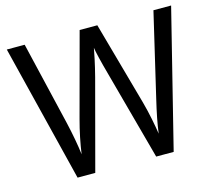

<svg xmlns="http://www.w3.org/2000/svg" viewBox="-102 -840 1080 965"><g transform="rotate(-15 438.0 -357.0)"><path d="M865 -714H773L671 -279C656 -216 644 -157 638 -108C631 -154 619 -218 602 -280L481 -714H389L273 -283C257 -224 244 -160 237 -108C231 -158 220 -217 206 -278L103 -714H10L187 0H279L403 -465C419 -526 432 -591 435 -609C437 -591 453 -525 469 -468L596 0H687Z"/></g></svg>

Font: Noto Sans Thai
Style: Regular
Weight: 400
Designer: Monotype Design Team
Foundry: Monotype Imaging Inc.
Version: Version 1.901